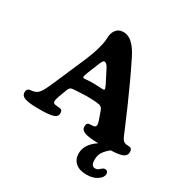

<svg xmlns="http://www.w3.org/2000/svg" viewBox="-213 -897 1251 1302"><g transform="rotate(30 412.5 -246.0)"><path d="M242.7 -194.8 218.3 -129.4Q208.5 -103.5 208.5 -87.9Q208.5 -70.8 229 -68.4Q233.9 -67.4 249 -66.4Q264.2 -65.4 269.5 -63.5Q284.2 -59.1 284.2 -36.6Q284.2 -8.3 252.4 1.5Q220.7 11.2 153.3 11.2Q113.8 11.2 88.6 9.5Q63.5 7.8 42.2 2.4Q21 -2.9 11.5 -13.2Q2 -23.4 2 -39.6Q2 -63.5 20.5 -69.3Q23.9 -70.3 41 -72.3Q58.1 -74.2 67.9 -79.6Q86.9 -86.4 104 -114.3Q121.1 -142.1 153.3 -218.3L250.5 -442.9Q276.4 -504.4 290 -555.7Q303.7 -606.9 303.7 -634.8Q303.7 -675.3 323.5 -701.7Q343.3 -728 382.3 -728Q453.1 -728 511.2 -612.8Q550.3 -535.6 589.8 -449.2Q629.4 -362.8 652.1 -310.8Q674.8 -258.8 720.7 -151.4Q722.7 -147 726.3 -137.7Q730 -128.4 731.9 -124.3Q733.9 -120.1 737.1 -113Q740.2 -106 742.4 -102.3Q744.6 -98.6 747.8 -94.2Q751 -89.8 754.2 -86.9Q757.3 -84 760.7 -82Q770.5 -76.2 787.1 -75.7Q803.7 -75.2 809.1 -73.2Q824.2 -68.4 824.2 -43Q824.2 -11.7 787.6 0Q761.2 8.3 704.6 10.7Q692.4 20.5 683.6 29.1Q674.8 37.6 664.1 51Q653.3 64.5 647.7 81.3Q642.1 98.1 642.1 117.2Q642.1 145.5 649.9 157.7Q657.7 169.9 676.3 169.9Q689 169.9 698.7 162.1Q708.5 154.3 717 146.7Q725.6 139.2 735.8 139.2Q747.1 139.2 753.9 146.2Q760.7 153.3 760.7 165Q760.7 191.4 727.3 213.6Q693.8 235.8 644 235.8Q588.4 235.8 557.9 209Q527.3 182.1 527.3 136.2Q527.3 64.5 607.9 11.2Q524.4 9.8 496.1 -3.9Q469.7 -15.1 469.7 -39.6Q469.7 -66.4 484.9 -70.3Q490.7 -72.3 503.7 -72.3Q516.6 -72.3 522.5 -73.7Q540.5 -76.7 540.5 -94.2Q540.5 -103.5 534.7 -123.5L511.2 -189.9Q502.9 -214.8 481.4 -219.7Q446.3 -226.6 375.5 -226.6Q365.2 -226.6 283.7 -221.7Q265.1 -221.2 256.3 -214.8Q247.6 -208.5 242.7 -194.8ZM370.6 -324.7Q392.6 -324.7 420.4 -323Q448.2 -321.3 452.1 -321.3Q463.9 -321.3 463.9 -330.1Q463.9 -333 451.2 -362.3L407.2 -448.2Q400.9 -460.4 396.2 -468.3Q391.6 -476.1 384 -483.2Q376.5 -490.2 369.1 -490.2Q361.3 -490.2 356.2 -482.9Q351.1 -475.6 341.8 -453.6L307.1 -367.7Q295.4 -337.9 295.4 -331.1Q295.4 -320.8 308.1 -320.8Q310.1 -320.8 318.1 -321.8Q326.2 -322.8 340.1 -323.7Q354 -324.7 370.6 -324.7Z"/></g></svg>

Font: Cooper*
Style: Bold
Weight: 700
Designer: Owen Earl
Foundry: indestructible type*
Version: Version 0.001